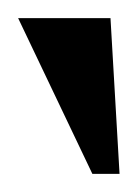

<svg xmlns="http://www.w3.org/2000/svg" viewBox="-20 -740 153 212"><path d="M0 -720H102L112 -548H82Z"/></svg>

Font: Brygada 1918 Medium
Style: Italic
Weight: 500
Italic angle: -8°
Designer: Mateusz Machalski | Borys Kosmynka | Przemek Hoffer
Foundry: NIEPODLEGLA 2018
Version: Version 3.006